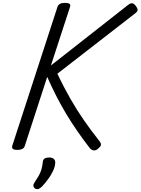

<svg xmlns="http://www.w3.org/2000/svg" viewBox="-20 -1035 985 1346"><path d="M101 16Q79 16 70.5 9Q62 2 66 -13L383 -987Q392 -1015 436 -1015Q481 -1015 471 -987L337 -576L876 -999Q895 -1014 907.5 -1012Q920 -1010 933 -992Q946 -974 944.5 -963Q943 -952 922 -937L382 -518Q427 -424 473 -343.5Q519 -263 569 -191Q619 -119 677 -46Q691 -28 687 -16Q683 -4 662 12Q647 22 633 18.5Q619 15 610 4Q565 -54 523 -114.5Q481 -175 443.5 -237.5Q406 -300 373 -365Q340 -430 311 -496L154 -13Q150 2 136.5 9Q123 16 101 16ZM227 287Q215 279 214 268Q213 257 221 246Q239 219 251.5 197Q264 175 270.5 152.5Q277 130 280 100Q282 83 293.5 76Q305 69 324 69Q347 69 358 80Q369 91 367 110Q365 135 352 163Q339 191 319 218.5Q299 246 276 271Q263 284 251.5 289Q240 294 227 287Z"/></svg>

Font: Playwrite AU VIC
Style: Regular
Weight: 400
Designer: Veronika Burian, José Scaglione
Foundry: TypeTogether
Version: Version 1.002